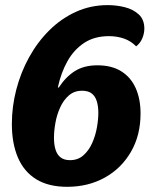

<svg xmlns="http://www.w3.org/2000/svg" viewBox="-20 -700 606 740"><path d="M238.7 20Q166.7 20 119.3 -9.3Q72 -38.7 48.8 -93.3Q25.7 -148 25.7 -222.3Q25.7 -288.7 42.7 -354.5Q59.7 -420.3 92 -479Q124.3 -537.7 169.7 -582.8Q215 -628 272.2 -654.2Q329.3 -680.3 395 -680.3Q428.7 -680.3 460.8 -672.3Q493 -664.3 514.7 -644.5Q536.3 -624.7 536.3 -589.7Q536.3 -570.7 528.3 -552Q520.3 -533.3 504.7 -521.3Q484.7 -542 458 -551.3Q431.3 -560.7 399.7 -560.7Q343.7 -560.7 304.2 -534.5Q264.7 -508.3 239.8 -463.8Q215 -419.3 203 -363.3L206.3 -362.3Q233.7 -404.3 269 -426.3Q304.3 -448.3 355.3 -448.3Q411 -448.3 448 -424.8Q485 -401.3 503.3 -359.7Q521.7 -318 521.7 -262.3Q521.7 -178.7 484.7 -114.8Q447.7 -51 383.8 -15.5Q320 20 238.7 20ZM249.7 -82.7Q280.3 -82.7 301.3 -101.2Q322.3 -119.7 335.2 -148.5Q348 -177.3 353.5 -208.5Q359 -239.7 359 -264.7Q359 -291.3 352.8 -310.5Q346.7 -329.7 333.2 -340Q319.7 -350.3 296.3 -350.3Q266 -350.3 245.2 -332Q224.3 -313.7 211.7 -285.5Q199 -257.3 193.5 -226.2Q188 -195 188 -169.3Q188 -142.3 194.2 -122.8Q200.3 -103.3 214 -93Q227.7 -82.7 249.7 -82.7Z"/></svg>

Font: Sansita Swashed Light
Style: Regular
Weight: 300
Designer: Pablo Cosgaya
Foundry: Omnibus-Type
Version: Version 1.003